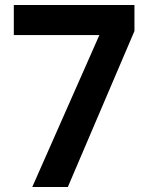

<svg xmlns="http://www.w3.org/2000/svg" viewBox="-20 -747 588 767"><path d="M35.2 -606.9V-727.1H517.1V-623L251 0H108.9L377 -606.9Z"/></svg>

Font: Poppins SemiBold
Style: Regular
Weight: 600
Designer: Ninad Kale (Devanagari), Jonny Pinhorn (Latin)
Foundry: Indian Type Foundry
Version: 4.004